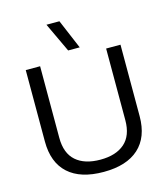

<svg xmlns="http://www.w3.org/2000/svg" viewBox="-125 -953 921 1059"><g transform="rotate(-15 335.5 -423.0)"><path d="M319 -688 240 -856H314L385 -688ZM336 10Q204 10 134.5 -53Q65 -116 65 -236V-644H147V-235Q147 -147 196.5 -103.5Q246 -60 336 -60Q425 -60 474.5 -103.5Q524 -147 524 -235V-644H606V-236Q606 -116 536.5 -53Q467 10 336 10Z"/></g></svg>

Font: Kanit Light
Style: Regular
Weight: 300
Designer: Katatrad Team
Foundry: CadsonDemak
Version: Version 2.000; ttfautohint (v1.8.3)